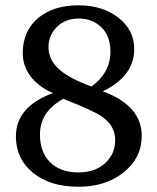

<svg xmlns="http://www.w3.org/2000/svg" viewBox="-20 -693 594 725"><path d="M515.1 -180.2Q515.1 -96.7 447 -42.2Q378.9 12.2 276.9 12.2Q168.9 12.2 104.5 -40.5Q40 -93.3 40 -178.2Q40 -290 180.2 -341.8Q133.3 -361.3 102.5 -396Q65.9 -438.5 65.9 -492.2Q65.9 -575.7 124 -625Q181.6 -672.9 276.9 -672.9Q367.2 -672.9 427 -626.2Q486.8 -579.6 486.8 -507.8Q486.8 -405.3 368.2 -348.1Q515.1 -294.4 515.1 -180.2ZM397 -499Q397 -557.6 361.3 -591.3Q328.1 -623 276.9 -623Q227.1 -623 195.1 -591.6Q163.1 -560.1 163.1 -515.1Q163.1 -465.3 206.1 -428.7Q243.7 -396.5 325.2 -366.2Q397 -418 397 -499ZM415 -164.1Q415 -219.2 363.3 -253.9Q332 -275.4 219.2 -319.8Q130.9 -271.5 130.9 -185.1Q130.9 -119.6 168 -81.5Q206.5 -42 276.9 -42Q339.4 -42 377.9 -77.6Q415 -112.3 415 -164.1Z"/></svg>

Font: Ezra SIL SR
Style: Regular
Weight: 400
Designer: Development by SIL's NRSI team. OpenType tables by Ralph Hancock ( hancock@dircon.co.uk ).
Foundry: Development by SIL's NRSI team.
Version: Version 2.51; 2007